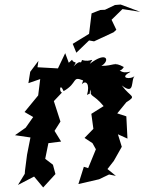

<svg xmlns="http://www.w3.org/2000/svg" viewBox="-20 -794 637 845"><path d="M340 -423C358 -443 377 -425 363 -376C406 -401 361 -366 380 -400C375 -364 389 -384 436 -327L382 -293L391 -227L352 -187L387 -164L402 -137L368 -54L349 -60L325 16L416 -5L460 -26L490 -20L453 -50L481 -86L516 -148L499 -203L541 -184L536 -282L496 -295L536 -344C584 -374 555 -364 516 -418C577 -371 553 -444 574 -461C557 -442 500 -449 553 -477C558 -485 505 -452 488 -518C497 -473 513 -480 525 -499C479 -524 485 -504 426 -504C465 -526 452 -572 375 -513C399 -548 380 -517 341 -530C332 -504 340 -539 304 -502C324 -531 305 -511 297 -531C256 -491 266 -511 290 -498L267 -560L235 -493L145 -498L149 -526L113 -478L105 -428L157 -446L148 -374L88 -301L126 -279L93 -232L46 -199L114 -189L99 -113L90 -43L89 -29C79 -13 69 3 59 20L130 -17L170 31L224 -28L213 -69L179 -95L193 -164L249 -171L220 -218L246 -259L217 -349L253 -387C240 -387 242 -434 260 -393C324 -429 295 -461 346 -440ZM421 -750 383 -735 372 -645 300 -601 316 -562 372 -616 394 -612 480 -652 492 -663 471 -707 519 -754 597 -742 511 -774 486 -772 442 -751Z"/></svg>

Font: Asimov Aggro
Style: CondIt
Weight: 500
Designer: Google
Version: Version 2.000980; 2014